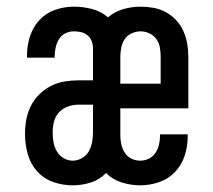

<svg xmlns="http://www.w3.org/2000/svg" viewBox="-20 -548 640 576"><path d="M198 8Q168 8 139.5 -2Q111 -12 91 -34.5Q71 -57 63 -86.5Q55 -116 55 -146Q55 -168 59 -189.5Q63 -211 72.5 -230Q82 -249 97.5 -264.5Q113 -280 132.5 -290Q152 -300 173.5 -303.5Q195 -307 216 -307H259V-403Q259 -414 255 -424.5Q251 -435 242.5 -442Q234 -449 223.5 -451.5Q213 -454 202 -454Q188 -454 176 -448Q164 -442 157 -430.5Q150 -419 147 -405.5Q144 -392 144 -379V-375H61V-383Q61 -411 70 -439Q79 -467 98.5 -488Q118 -509 145.5 -518.5Q173 -528 202 -528Q229 -528 256 -521Q283 -514 304 -496Q324 -513 349.5 -520.5Q375 -528 402 -528Q421 -528 440.5 -524.5Q460 -521 477.5 -511.5Q495 -502 508.5 -487.5Q522 -473 530 -455Q538 -437 541.5 -417.5Q545 -398 545 -378V-223H341V-142Q341 -128 344 -114.5Q347 -101 354.5 -89.5Q362 -78 374.5 -72Q387 -66 401 -66Q414 -66 426.5 -72Q439 -78 446.5 -89.5Q454 -101 457 -114Q460 -127 460 -141V-145H543V-137Q543 -109 534 -81Q525 -53 505 -32Q485 -11 457 -1.5Q429 8 401 8Q373 8 345.5 -0.5Q318 -9 298 -29Q279 -9 252.5 -0.5Q226 8 198 8ZM341 -297H462V-378Q462 -392 459.5 -406Q457 -420 449 -431Q441 -442 428 -448Q415 -454 402 -454Q388 -454 375 -448Q362 -442 354.5 -431Q347 -420 344 -406Q341 -392 341 -378ZM198 -66Q213 -66 226.5 -74Q240 -82 247 -95Q254 -108 256.5 -123Q259 -138 259 -154V-234H216Q200 -234 184 -228.5Q168 -223 157 -211Q146 -199 142 -183Q138 -167 138 -151Q138 -136 140.5 -121.5Q143 -107 150.5 -94Q158 -81 171 -73.5Q184 -66 198 -66Z"/></svg>

Font: R Plex Mono
Style: Regular
Weight: 400
Monospace: yes
Designer: Belleve Invis
Foundry: Belleve Invis
Version: Version 31.8.0